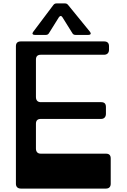

<svg xmlns="http://www.w3.org/2000/svg" viewBox="-20 -1102 740 1122"><path d="M183 -898H248C256 -898 262 -901 266 -908L324 -1001C331 -1011 339 -1011 345 -1001L403 -908C407 -901 413 -898 421 -898H497C510 -898 514 -906 506 -916L378 -1073C373 -1079 368 -1082 360 -1082H310C302 -1082 297 -1079 292 -1073L174 -916C166 -906 170 -898 183 -898ZM102 0H599C618 0 627 -11 627 -28V-176C627 -195 618 -204 599 -204H218C200 -204 190 -215 190 -234V-379C190 -398 200 -407 218 -407H571C588 -407 599 -418 599 -437V-477C599 -496 590 -505 571 -505H218C200 -505 190 -516 190 -535V-754C190 -773 200 -782 218 -782H588C606 -782 617 -793 617 -811V-832C617 -851 607 -860 588 -860H102C83 -860 73 -851 73 -832V-28C73 -11 83 0 102 0Z"/></svg>

Font: OpenDyslexic3
Style: Regular
Weight: 400
Designer: Abelardo Gonzalez
Version: Version 3.001;PS 003.001;hotconv 1.0.88;makeotf.lib2.5.64775